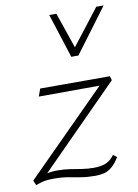

<svg xmlns="http://www.w3.org/2000/svg" viewBox="-83 -759 592 824"><g transform="rotate(-10 213.0 -347.0)"><path d="M266 10Q232 10 204.5 5.5Q177 1 150 -4Q123 -9 89 -9Q53 -9 33 -3Q13 3 8 5L-1 -16L371 -389L382 -368L85 -367L97 -400H401L406 -382L35 -8L12 -19Q29 -26 52.5 -33.5Q76 -41 108 -41Q138 -41 163 -37Q188 -33 213 -29Q238 -25 265 -25Q296 -25 317 -33.5Q338 -42 355 -65L371 -53Q355 -27 338.5 -13Q322 1 304.5 5.5Q287 10 266 10ZM252 -511 264 -535 395 -704H427L283 -511ZM252 -511 190 -704H221L279 -535L283 -511Z"/></g></svg>

Font: Ysabeau ExtraLight
Style: Italic
Weight: 250
Italic angle: -12°
Version: Version 2.000;gftools[0.9.27.dev2+g8671c4b]